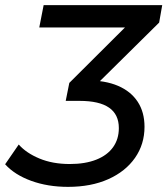

<svg xmlns="http://www.w3.org/2000/svg" viewBox="-25 -720 652 748"><path d="M240 8Q161 8 96.5 -15.5Q32 -39 -5 -80L48 -157Q77 -124 128.5 -102.5Q180 -81 247 -81Q307 -81 350 -98Q393 -115 415.5 -146.5Q438 -178 438 -221Q438 -274 400 -300.5Q362 -327 285 -327H231L245 -397L501 -652L513 -613H128L145 -700H607L595 -632L337 -377L289 -407H312Q385 -407 435 -385.5Q485 -364 511.5 -323.5Q538 -283 538 -226Q538 -158 501 -105Q464 -52 397 -22Q330 8 240 8Z"/></svg>

Font: MOST Montserrat Medium
Style: Italic
Weight: 500
Italic angle: -11.3°
Designer: Julieta Ulanovsky
Foundry: Julieta Ulanovsky
Version: Version 8.000;March 11, 2024;FontCreator 15.0.0.2926 64-bit